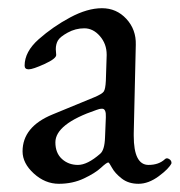

<svg xmlns="http://www.w3.org/2000/svg" viewBox="-20 -434 439 468"><path d="M115 -87Q115 -61 131 -46.5Q147 -32 170 -32Q193 -32 224 -59Q235 -68 236 -99L238 -148Q239 -169 229 -169Q222 -169 215 -166Q115 -132 115 -87ZM116 -314 117 -300Q117 -291 88.5 -278Q60 -265 50 -265Q40 -265 40 -274Q40 -308 74.5 -338.5Q109 -369 151 -391.5Q193 -414 228.5 -414Q264 -414 288 -388Q312 -362 311 -325L306 -109V-103Q306 -32 342 -32Q367 -32 382 -46Q386 -50 392 -46.5Q398 -43 398 -37V-36Q392 -23 367 -4.5Q342 14 317.5 14Q293 14 276.5 1Q260 -12 253 -25Q246 -38 244 -38Q240 -38 226 -25Q212 -12 184.5 1Q157 14 123.5 14Q90 14 62.5 -11Q35 -36 35 -65Q35 -125 108 -155L210 -197Q229 -205 233 -211Q237 -217 238 -237L240 -299V-301Q240 -327 223.5 -346Q207 -365 185.5 -365Q164 -365 145 -354.5Q126 -344 121 -335Q116 -326 116 -314Z"/></svg>

Font: EB Garamond
Style: Regular
Weight: 400
Version: Version 0.012